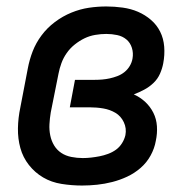

<svg xmlns="http://www.w3.org/2000/svg" viewBox="-20 -562 590 594"><path d="M234 12Q202 12 170.5 7Q139 2 113.5 -13Q88 -28 69.5 -51.5Q51 -75 43 -104Q35 -133 35.5 -165Q36 -197 43 -230L66 -350Q71 -377 81 -403Q91 -429 108.5 -452.5Q126 -476 150 -494Q174 -512 201 -523Q228 -534 255 -538Q282 -542 309 -542Q334 -542 359.5 -538.5Q385 -535 407 -525.5Q429 -516 447 -500.5Q465 -485 475.5 -464Q486 -443 488 -417.5Q490 -392 485 -366Q482 -350 475 -334Q468 -318 455 -305.5Q442 -293 426 -284.5Q410 -276 394 -270Q414 -261 429.5 -246.5Q445 -232 454.5 -213Q464 -194 465.5 -171.5Q467 -149 462 -126Q458 -103 446 -81Q434 -59 415 -42.5Q396 -26 373.5 -15.5Q351 -5 327.5 1Q304 7 280.5 9.5Q257 12 234 12ZM236 -73Q249 -73 262 -74.5Q275 -76 288 -78.5Q301 -81 314.5 -86Q328 -91 339 -99Q350 -107 357.5 -119Q365 -131 368 -144Q372 -165 363 -184Q354 -203 337 -213Q320 -223 299.5 -226.5Q279 -230 257 -230H196L212 -315H273Q285 -315 296.5 -316Q308 -317 319.5 -319.5Q331 -322 343 -326.5Q355 -331 365 -339Q375 -347 381.5 -358Q388 -369 390 -381Q393 -398 388 -414Q383 -430 371 -440Q359 -450 342.5 -453.5Q326 -457 309 -457Q292 -457 274.5 -454Q257 -451 241.5 -443.5Q226 -436 211.5 -424.5Q197 -413 186.5 -398Q176 -383 170 -366.5Q164 -350 161 -334L137 -214Q134 -196 133 -178Q132 -160 135.5 -143Q139 -126 147.5 -112Q156 -98 169.5 -89Q183 -80 200.5 -76.5Q218 -73 236 -73Z"/></svg>

Font: Lode Dark Term
Style: Bold Italic
Weight: 700
Italic angle: -11°
Monospace: yes
Designer: Belleve Invis
Foundry: Belleve Invis
Version: Version 29.2.0